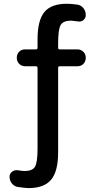

<svg xmlns="http://www.w3.org/2000/svg" viewBox="-20 -760 540 1011"><path d="M74.2 224.6Q55.7 221.7 43 206.5Q30.3 191.4 30.3 169.9Q30.3 154.3 43.9 144Q57.6 133.8 75.2 136.7Q101.6 140.6 108.4 140.6Q150.4 140.6 164.1 118.2Q177.7 95.7 177.7 22.5V-402.3Q177.7 -411.1 168.9 -411.1H112.3Q93.8 -411.1 81.1 -423.8Q68.4 -436.5 68.4 -455.6Q68.4 -474.6 80.6 -487.3Q92.8 -500 112.3 -500H168.9Q177.7 -500 177.7 -508.8V-552.7Q177.7 -653.3 213.9 -696.8Q250 -740.2 332 -740.2Q357.4 -740.2 388.7 -735.4Q407.2 -732.4 419.4 -716.8Q431.6 -701.2 431.6 -679.7Q431.6 -664.1 418.5 -653.8Q405.3 -643.6 387.7 -647.5Q361.3 -651.4 355.5 -651.4Q313.5 -651.4 299.8 -628.9Q286.1 -606.4 286.1 -532.2V-508.8Q286.1 -500 293.9 -500H387.7Q406.2 -500 418.9 -487.3Q431.6 -474.6 431.6 -455.6Q431.6 -436.5 419.4 -423.8Q407.2 -411.1 387.7 -411.1H293.9Q286.1 -411.1 286.1 -402.3V42Q286.1 142.6 249 186.5Q211.9 230.5 129.9 230.5Q106.4 229.5 74.2 224.6Z"/></svg>

Font: Rounded Mgen+ 1m medium
Style: Regular
Weight: 500
Designer: [Source Han Sans]
Ryoko NISHIZUKA  (kana & ideographs); Paul D. Hunt (Latin, Greek & Cyrillic); Wenlong ZHANG  (bopomofo
Version: Version 1.059.20150602